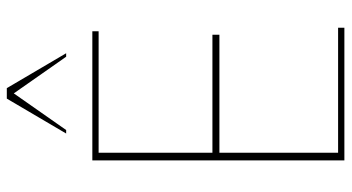

<svg xmlns="http://www.w3.org/2000/svg" viewBox="-248 -758 1007 550"><g transform="rotate(-90 255.0 -483.5)"><path d="M440 -704V-722H70V0H450V-18H92V-358H430V-378H92V-704ZM147 -797H157L262 -947L367 -797H377L277 -967H247Z"/></g></svg>

Font: Perun Thin
Style: Regular
Weight: 100
Foundry: Copyright (c) Stefan Peev, Context Ltd, 2016
Version: Version 1.089